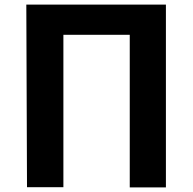

<svg xmlns="http://www.w3.org/2000/svg" viewBox="-20 -778 845 839"><path d="M98 40H257V-626H547V41H705V-758H95Z"/></svg>

Font: GenEiGothic-pro-Regular
Style: Bold
Weight: 700
Designer: Ryoko NISHIZUKA (kana & ideographs); Paul D. Hunt (Latin, Greek & Cyrillic); Wenlong ZHANG (bopomofo); Sandoll Communica
Foundry: Adobe Systems Incorporated; o_tamon
Version: Version 1.000.140830